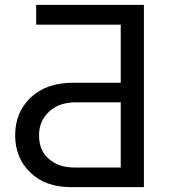

<svg xmlns="http://www.w3.org/2000/svg" viewBox="-20 -765 705 785"><path d="M139.6 -211.9Q139.6 -149.4 180.2 -114.7Q220.7 -80.1 283.2 -80.1H473.6V-346.7H290Q221.7 -346.7 180.7 -308.6Q139.6 -270.5 139.6 -211.9ZM42 -211.9Q42 -305.7 105.5 -366.2Q168.9 -426.8 280.3 -426.8H473.6V-664.1H127.9V-745.1H568.4V0H268.6Q165 0 103.5 -60.1Q42 -120.1 42 -211.9Z"/></svg>

Font: Gothic A1 Medium
Style: Regular
Weight: 500
Designer: HanYang I&C Co.,Ltd.
Foundry: HanYang I&C Co.,Ltd.
Version: Version 2.50